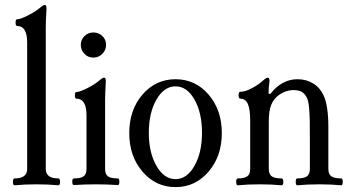

<svg xmlns="http://www.w3.org/2000/svg" viewBox="-20 -745 1418 776"><path d="M39.1 3.9Q32.2 3.9 32.2 -10Q32.2 -23.9 39.1 -23.9Q89.8 -23.9 89.8 -62V-573.2Q89.8 -640.1 48.8 -640.1Q43 -640.1 43 -653.6Q43 -667 48.8 -667Q62 -667 92.5 -682.4Q123 -697.8 142.1 -713.9Q154.8 -725.1 161.1 -725.1Q168 -725.1 168 -710.9Q165 -658.2 165 -636.2V-62Q165 -23.9 215.8 -23.9Q222.7 -23.9 222.7 -10Q222.7 3.9 215.8 3.9Q176.3 0 127.9 0Q77.6 0 39.1 3.9Z M356.9 -512.2Q335.9 -512.2 321.3 -527.3Q306.6 -542.5 306.6 -564Q306.6 -584.5 321.5 -599.1Q336.4 -613.8 356.9 -613.8Q378.9 -613.8 393.8 -599.4Q408.7 -585 408.7 -564Q408.7 -542.5 393.6 -527.3Q378.4 -512.2 356.9 -512.2ZM278.8 2.9Q272 2.9 272 -10.5Q272 -23.9 278.8 -23.9Q306.6 -23.9 318.1 -32.5Q329.6 -41 329.6 -62V-278.8Q329.6 -346.2 288.6 -346.2Q282.7 -346.2 282.7 -359.6Q282.7 -373 288.6 -373Q301.8 -373 332.3 -388.4Q362.8 -403.8 381.8 -419.9Q394.5 -431.2 400.9 -431.2Q407.7 -431.2 407.7 -417Q404.8 -364.3 404.8 -341.8V-62Q404.8 -41 416 -32.5Q427.2 -23.9 456.5 -23.9Q462.4 -23.9 462.4 -10.5Q462.4 2.9 456.5 2.9Q411.6 0 367.7 0Q321.8 0 278.8 2.9Z M502.4 -207Q502.4 -300.8 555.9 -362.8Q609.4 -424.8 689.5 -424.8Q769.5 -424.8 823 -362.8Q876.5 -300.8 876.5 -207Q876.5 -113.8 823 -51.3Q769.5 11.2 689.5 11.2Q609.4 11.2 555.9 -51.3Q502.4 -113.8 502.4 -207ZM689.5 -21Q735.4 -21 765.9 -74.7Q796.4 -128.4 796.4 -208Q796.4 -289.1 766.1 -342.5Q735.8 -396 689.5 -396Q643.1 -396 612.3 -342.5Q581.5 -289.1 581.5 -208Q581.5 -128.4 612.3 -74.7Q643.1 -21 689.5 -21Z M941.4 3.9Q934.6 3.9 934.6 -10Q934.6 -23.9 941.4 -23.9Q967.3 -23.9 979.2 -32.2Q991.2 -40.5 991.2 -62V-256.8Q991.2 -302.7 981.9 -324.5Q972.7 -346.2 951.2 -346.2Q944.3 -346.2 944.3 -360.1Q944.3 -374 951.2 -374Q971.7 -374 999.3 -389.2Q1026.9 -404.3 1043.5 -419.9Q1056.2 -431.2 1062.5 -431.2Q1069.3 -431.2 1069.3 -417Q1065.4 -390.6 1065.4 -366.2L1072.3 -365.2Q1119.1 -424.8 1182.1 -424.8Q1218.3 -424.8 1246.1 -407.5Q1273.9 -390.1 1288.1 -358.9Q1307.1 -317.4 1307.1 -231V-62Q1307.1 -40.5 1319.6 -32.2Q1332 -23.9 1359.4 -23.9Q1365.2 -23.9 1365.2 -10Q1365.2 3.9 1359.4 3.9Q1319.8 0 1270.5 0Q1220.7 0 1181.2 3.9Q1175.3 3.9 1175.3 -10Q1175.3 -23.9 1181.2 -23.9Q1208 -23.9 1220.2 -32.2Q1232.4 -40.5 1232.4 -62V-174.8Q1232.4 -234.4 1231.9 -260Q1231.4 -285.6 1229 -311Q1226.6 -336.4 1221.2 -348.1Q1211.9 -367.2 1199.2 -374Q1186.5 -380.9 1166.5 -380.9Q1134.3 -380.9 1104.5 -358.9Q1085.4 -344.2 1075.9 -320.6Q1066.4 -296.9 1066.4 -254.9V-62Q1066.4 -40.5 1078.6 -32.2Q1090.8 -23.9 1118.2 -23.9Q1125 -23.9 1125 -10Q1125 3.9 1118.2 3.9Q1078.6 0 1029.3 0Q980 0 941.4 3.9Z"/></svg>

Font: Junicode SmCond
Style: Regular
Weight: 400
Width: 4
Designer: Peter S. Baker
Version: Version 2.206